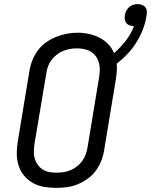

<svg xmlns="http://www.w3.org/2000/svg" viewBox="-20 -905 734 933"><path d="M253 8Q223 8 194 3Q165 -2 140.5 -15.5Q116 -29 98 -50.5Q80 -72 71 -99Q62 -126 61.5 -155.5Q61 -185 66 -215L123 -560Q127 -586 137 -611.5Q147 -637 163.5 -659.5Q180 -682 203 -698.5Q226 -715 252 -725.5Q278 -736 304 -741Q330 -746 357 -746Q385 -746 412 -740Q439 -734 463 -722Q487 -710 505.5 -691Q524 -672 534 -647Q566 -674 591.5 -707.5Q617 -741 631 -778Q631 -778 630.5 -778Q630 -778 630 -778Q620 -778 610 -781.5Q600 -785 594 -792.5Q588 -800 586.5 -810.5Q585 -821 587 -831Q587 -831 587 -831Q587 -831 587 -832Q589 -843 594 -853Q599 -863 607.5 -870.5Q616 -878 627 -881.5Q638 -885 649 -885Q660 -885 670.5 -881Q681 -877 687 -869Q693 -861 693.5 -850Q694 -839 692 -828Q687 -795 674.5 -762.5Q662 -730 643.5 -700Q625 -670 600.5 -644Q576 -618 547 -596Q549 -577 547.5 -558Q546 -539 543 -520L486 -175Q482 -149 472 -123.5Q462 -98 445.5 -75.5Q429 -53 406 -36.5Q383 -20 357.5 -9.5Q332 1 305.5 4.5Q279 8 253 8ZM254 -66Q272 -66 289 -68.5Q306 -71 322.5 -78Q339 -85 353.5 -96Q368 -107 379 -122Q390 -137 396 -153.5Q402 -170 405 -187L462 -532Q465 -550 465 -568Q465 -586 460 -602.5Q455 -619 445 -632.5Q435 -646 420.5 -654.5Q406 -663 388.5 -666.5Q371 -670 353 -670Q336 -670 319 -667Q302 -664 285.5 -657Q269 -650 254.5 -638.5Q240 -627 229.5 -612.5Q219 -598 213 -581.5Q207 -565 205 -548L147 -203Q145 -185 144.5 -167Q144 -149 149 -133Q154 -117 164 -103.5Q174 -90 188 -81Q202 -72 219 -69Q236 -66 254 -66Z"/></svg>

Font: Iosevka Slab Extended
Style: Italic
Weight: 400
Width: 7
Italic angle: -9°
Monospace: yes
Designer: Belleve Invis
Foundry: Belleve Invis
Version: Version 11.1.0; ttfautohint (v1.8.3)